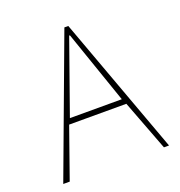

<svg xmlns="http://www.w3.org/2000/svg" viewBox="-128 -792 864 921"><g transform="rotate(-20 304.5 -331.0)"><path d="M455 -237H163L72 21H39L301 -683H321L579 21H553ZM177 -265H442L313 -638H309Z"/></g></svg>

Font: LINE Seed Sans KR Thin
Style: Regular
Weight: 250
Designer: LINE BX Design & Sandoll Inc & Dalton Maag Ltd
Foundry: Sandoll Inc.
Version: Version 1.000